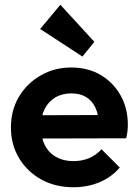

<svg xmlns="http://www.w3.org/2000/svg" viewBox="-20 -778 581 808"><path d="M289 10Q213 10 154 -22.5Q95 -55 60.5 -112Q26 -169 26 -242Q26 -314 59.5 -370.5Q93 -427 151 -460.5Q209 -494 280 -494Q350 -494 403.5 -462.5Q457 -431 487.5 -376.5Q518 -322 518 -253Q518 -240 516.5 -226.5Q515 -213 511 -196L105 -195V-293L450 -294L397 -253Q395 -296 381.5 -325Q368 -354 342.5 -369.5Q317 -385 280 -385Q241 -385 212 -367.5Q183 -350 167.5 -318.5Q152 -287 152 -244Q152 -200 168.5 -167.5Q185 -135 216 -117.5Q247 -100 288 -100Q325 -100 355 -112.5Q385 -125 407 -150L484 -73Q449 -32 398.5 -11Q348 10 289 10ZM327 -540 149 -656 234 -758 377 -602Z"/></svg>

Font: Outfit Thin SemiBold
Style: Regular
Weight: 600
Version: Version 1.100;gftools[0.9.27]